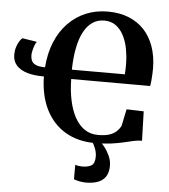

<svg xmlns="http://www.w3.org/2000/svg" viewBox="-63 -809 979 1109"><g transform="rotate(5 426.0 -254.5)"><path d="M773.5 -196 778.5 -26Q754 -26 728.8 -20.2Q703.5 -14.5 673 -7.2Q642.5 0 602.2 5.5Q562 11 507 11Q409.5 11 337 -31.8Q264.5 -74.5 224 -154.5Q183.5 -234.5 181.5 -346.5Q126 -346 85.2 -358Q44.5 -370 22.2 -394.8Q0 -419.5 0 -457Q0 -480.5 6.5 -501Q13 -521.5 22.2 -536Q31.5 -550.5 39 -555.5L123.5 -542Q117.5 -535 112 -520.5Q106.5 -506 102.8 -490Q99 -474 99 -462.5Q99 -446 104.8 -431.8Q110.5 -417.5 128.8 -408.8Q147 -400 183.5 -399.5Q189.5 -481.5 216.5 -546.8Q243.5 -612 288 -657.8Q332.5 -703.5 390.5 -727.8Q448.5 -752 517 -752Q585.5 -752 638.8 -730.5Q692 -709 728.8 -669.5Q765.5 -630 785 -574.8Q804.5 -519.5 805.5 -451.5Q805.5 -437 804.8 -416.5Q804 -396 802.2 -376.8Q800.5 -357.5 797.5 -345L340 -345.5Q341 -277.5 353.2 -220.8Q365.5 -164 388.2 -123Q411 -82 444.5 -59.5Q478 -37 522.5 -37Q564 -37 589.5 -46Q615 -55 629.5 -69.2Q644 -83.5 653 -99.5L674 -199ZM339 -399.5H646.5Q647 -407.5 647.5 -419.8Q648 -432 648.2 -444.8Q648.5 -457.5 648 -466Q647.5 -505.5 639.8 -546.5Q632 -587.5 615 -621.8Q598 -656 570 -677.2Q542 -698.5 501 -698.5Q463.5 -698.5 434 -679Q404.5 -659.5 383.8 -621.5Q363 -583.5 351.8 -527.8Q340.5 -472 339 -399.5ZM476 243Q458.5 243 439.2 239.2Q420 235.5 406.5 230V146.5Q416.5 149.5 428.5 151Q440.5 152.5 447.5 152.5Q480.5 152.5 500.5 140.5Q520.5 128.5 520.5 87Q520.5 70 515 52.5Q509.5 35 502 21Q494.5 7 488 0H520.5H538Q549.5 9 565.8 29.8Q582 50.5 594.8 79Q607.5 107.5 606.5 139.5Q605.5 176.5 589.2 199.5Q573 222.5 544 232.8Q515 243 476 243Z"/></g></svg>

Font: Merriweather 72pt
Style: Bold
Weight: 700
Version: Version 2.100